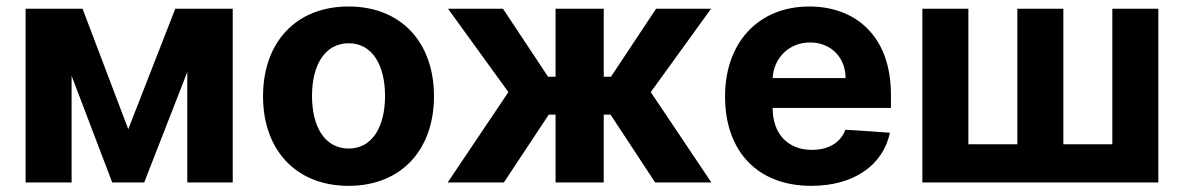

<svg xmlns="http://www.w3.org/2000/svg" viewBox="-20 -573 3715 603"><path d="M382.8 -167.3 239.3 -545.5H60.4V0H204.9V-334.9L332.4 0H432.9L568.2 -346.9V0H710.9V-545.5H530.5Z M1074.6 10.7C1240.1 10.7 1343 -102.6 1343 -270.6C1343 -439.6 1240.1 -552.6 1074.6 -552.6C909.1 -552.6 806.1 -439.6 806.1 -270.6C806.1 -102.6 909.1 10.7 1074.6 10.7ZM1075.3 -106.5C998.9 -106.5 959.9 -176.5 959.9 -271.7C959.9 -366.8 998.9 -437.1 1075.3 -437.1C1150.2 -437.1 1189.3 -366.8 1189.3 -271.7C1189.3 -176.5 1150.2 -106.5 1075.3 -106.5Z M1386 0H1562.5L1703.5 -213.1H1724.8V0H1876.1V-213.1H1897.4L2037.6 0H2214.1L2023.8 -283.7L2213.1 -545.5H2040.5L1898.8 -332H1876.1V-545.5H1724.8V-332H1701.3L1559.7 -545.5H1387.1L1576.7 -283.7Z M2527.7 10.7C2662.6 10.7 2753.6 -55 2774.9 -156.2L2634.9 -165.5C2619.7 -123.9 2580.6 -102.3 2530.2 -102.3C2454.5 -102.3 2406.6 -152.3 2406.6 -233.7V-234H2778.1V-275.6C2778.1 -460.9 2665.8 -552.6 2521.7 -552.6C2361.2 -552.6 2257.1 -438.6 2257.1 -270.2C2257.1 -97.3 2359.7 10.7 2527.7 10.7ZM2406.6 -327.8C2409.8 -389.9 2457 -439.6 2524.1 -439.6C2589.8 -439.6 2635.3 -392.8 2635.7 -327.8Z M2876.8 -545.5V0H3617.9V-545.5H3473.4V-120H3319.6V-545.5H3175.1V-120H3021.3V-545.5Z"/></svg>

Font: Karasuma Gothic
Style: Bold
Weight: 700
Designer: Rasmus Andersson / Ryoko Nishizuka
Foundry: Genbu
Version: Version 1.00